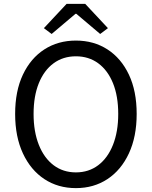

<svg xmlns="http://www.w3.org/2000/svg" viewBox="-20 -956 782 989"><path d="M371 13Q279 13 208.5 -33.5Q138 -80 98 -166Q58 -252 58 -369Q58 -487 98 -571.5Q138 -656 208.5 -701.5Q279 -747 371 -747Q463 -747 533.5 -701.5Q604 -656 644 -571.5Q684 -487 684 -369Q684 -252 644 -166Q604 -80 533.5 -33.5Q463 13 371 13ZM371 -68Q437 -68 486 -105Q535 -142 562 -210Q589 -278 589 -369Q589 -461 562 -527.5Q535 -594 486 -630Q437 -666 371 -666Q305 -666 256 -630Q207 -594 180 -527.5Q153 -461 153 -369Q153 -278 180 -210Q207 -142 256 -105Q305 -68 371 -68ZM246 -781 206 -811 323 -936H419L536 -811L496 -781L373 -885H369Z"/></svg>

Font: Chiron Sans HK TT
Style: Regular
Weight: 400
Designer: Ryoko NISHIZUKA 西塚涼子 (kana, bopomofo & ideographs); Paul D. Hunt (Latin, Greek & Cyrillic); Sandoll Communications 산돌커뮤니
Foundry: Adobe
Version: Version 2.022;hotconv 1.0.109;makeotfexe 2.5.65596